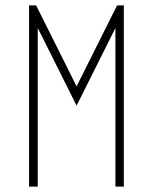

<svg xmlns="http://www.w3.org/2000/svg" viewBox="-20 -687 562 707"><path d="M119 0H87V-667H113L262 -369L411 -667H436V0H405V-584L262 -298L119 -584Z"/></svg>

Font: Zector
Style: Regular
Weight: 400
Designer: GGBot
Version: 0.72